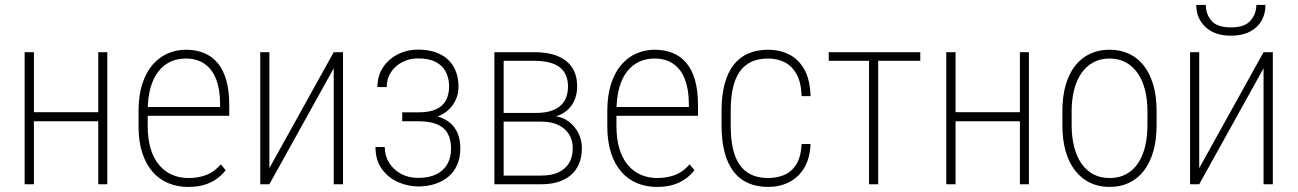

<svg xmlns="http://www.w3.org/2000/svg" viewBox="-20 -737 5190 768"><path d="M381.8 -288.1V-252H105V-288.1ZM115.7 -528.3V0H78.6V-528.3ZM409.2 -528.3V0H373V-528.3Z M732.4 10.7Q689.9 10.7 653.8 -4.2Q617.7 -19 590.8 -49.3Q564 -79.6 549.1 -125.2Q534.2 -170.9 534.2 -232.4V-292.5Q534.2 -355.5 549.3 -401.9Q564.5 -448.2 590.8 -478.5Q617.2 -508.8 651.4 -523.4Q685.5 -538.1 723.6 -538.1Q763.7 -538.1 795.7 -525.1Q827.6 -512.2 850.3 -485.4Q873 -458.5 885 -416.3Q897 -374 897 -315.4V-273.9H557.1V-309.1H860.4V-323.2Q859.9 -381.8 843.8 -421.9Q827.6 -461.9 797.1 -482.4Q766.6 -502.9 723.6 -502.9Q689.5 -502.9 661.6 -490Q633.8 -477.1 613.3 -450.9Q592.8 -424.8 581.8 -385Q570.8 -345.2 570.8 -292.5V-232.4Q570.8 -180.7 582.8 -141.6Q594.7 -102.5 616.7 -76.7Q638.7 -50.8 668.7 -37.8Q698.7 -24.9 733.9 -24.9Q772.9 -24.9 805.2 -37.1Q837.4 -49.3 863.3 -79.6L882.8 -56.2Q868.7 -37.6 847.7 -22.2Q826.7 -6.8 798.3 2Q770 10.7 732.4 10.7Z M1057.6 -64.5 1314.9 -528.3H1352.1V0H1314.9V-463.9L1057.6 0H1021V-528.3H1057.6Z M1655.8 -258.3H1588.9V-287.6H1652.8Q1698.2 -287.6 1725.3 -300.3Q1752.4 -313 1764.4 -336.7Q1776.4 -360.4 1776.4 -391.6Q1776.4 -422.9 1763.9 -448.2Q1751.5 -473.6 1724.1 -488.5Q1696.8 -503.4 1651.9 -503.4Q1618.7 -503.4 1590.1 -489Q1561.5 -474.6 1544.2 -448.7Q1526.9 -422.9 1526.9 -388.7H1489.7Q1489.7 -434.6 1512.5 -468.3Q1535.2 -502 1572.3 -520.3Q1609.4 -538.6 1651.9 -538.6Q1689.9 -538.6 1719.7 -528.8Q1749.5 -519 1770.5 -500Q1791.5 -481 1802.7 -453.4Q1814 -425.8 1814 -390.1Q1814 -363.3 1803.7 -339.4Q1793.5 -315.4 1773.4 -297.1Q1753.4 -278.8 1723.9 -268.6Q1694.3 -258.3 1655.8 -258.3ZM1588.9 -280.8H1655.8Q1697.8 -280.8 1729 -271.7Q1760.3 -262.7 1780.8 -245.1Q1801.3 -227.5 1811.3 -201.9Q1821.3 -176.3 1821.3 -143.1Q1821.3 -106.9 1809.1 -78.6Q1796.9 -50.3 1774.4 -31Q1752 -11.7 1720.9 -1.5Q1689.9 8.8 1652.8 8.8Q1612.8 8.8 1573.5 -8.1Q1534.2 -24.9 1508.1 -60.1Q1481.9 -95.2 1481.9 -148.9H1519Q1519 -114.3 1536.4 -86.2Q1553.7 -58.1 1584 -41.7Q1614.3 -25.4 1652.8 -25.4Q1696.3 -25.4 1725.6 -40Q1754.9 -54.7 1769.5 -80.8Q1784.2 -106.9 1784.2 -142.1Q1784.2 -180.7 1769.8 -204.8Q1755.4 -229 1726.3 -240.5Q1697.3 -252 1652.8 -252H1588.9Z M2146 -250.5H1983.9L1982.9 -285.2H2123.5Q2166 -285.2 2194.3 -297.1Q2222.7 -309.1 2237.3 -332.5Q2252 -356 2252 -390.1Q2252 -417 2243.4 -436.5Q2234.9 -456.1 2217.8 -468.8Q2200.7 -481.4 2175.5 -487.5Q2150.4 -493.7 2116.7 -493.7H1994.6V0H1957.5V-528.3H2116.7Q2157.2 -528.3 2188.7 -520Q2220.2 -511.7 2242.7 -494.6Q2265.1 -477.5 2276.9 -451.9Q2288.6 -426.3 2288.6 -390.6Q2288.6 -366.2 2281.2 -344.7Q2273.9 -323.2 2259.3 -306.4Q2244.6 -289.6 2223.4 -279.3Q2202.1 -269 2174.8 -266.6ZM2146 0H1974.6L1984.4 -34.7H2146Q2185.1 -34.7 2213.1 -47.4Q2241.2 -60.1 2256.1 -84.5Q2271 -108.9 2271 -144.5Q2271 -176.3 2256.1 -200Q2241.2 -223.6 2213.1 -237.1Q2185.1 -250.5 2146 -250.5H2032.2L2033.2 -285.2H2180.7L2198.7 -272.5Q2231 -269 2255.4 -250.5Q2279.8 -231.9 2293.7 -204.3Q2307.6 -176.8 2307.6 -144.5Q2307.6 -108.4 2295.9 -81.3Q2284.2 -54.2 2262.7 -36.1Q2241.2 -18.1 2211.4 -9Q2181.6 0 2146 0Z M2607.4 10.7Q2564.9 10.7 2528.8 -4.2Q2492.7 -19 2465.8 -49.3Q2439 -79.6 2424.1 -125.2Q2409.2 -170.9 2409.2 -232.4V-292.5Q2409.2 -355.5 2424.3 -401.9Q2439.5 -448.2 2465.8 -478.5Q2492.2 -508.8 2526.4 -523.4Q2560.5 -538.1 2598.6 -538.1Q2638.7 -538.1 2670.7 -525.1Q2702.6 -512.2 2725.3 -485.4Q2748 -458.5 2760 -416.3Q2772 -374 2772 -315.4V-273.9H2432.1V-309.1H2735.4V-323.2Q2734.9 -381.8 2718.8 -421.9Q2702.6 -461.9 2672.1 -482.4Q2641.6 -502.9 2598.6 -502.9Q2564.5 -502.9 2536.6 -490Q2508.8 -477.1 2488.3 -450.9Q2467.8 -424.8 2456.8 -385Q2445.8 -345.2 2445.8 -292.5V-232.4Q2445.8 -180.7 2457.8 -141.6Q2469.7 -102.5 2491.7 -76.7Q2513.7 -50.8 2543.7 -37.8Q2573.7 -24.9 2608.9 -24.9Q2647.9 -24.9 2680.2 -37.1Q2712.4 -49.3 2738.3 -79.6L2757.8 -56.2Q2743.7 -37.6 2722.7 -22.2Q2701.7 -6.8 2673.3 2Q2645 10.7 2607.4 10.7Z M3053.2 -24.9Q3085.9 -24.9 3115.5 -36.6Q3145 -48.3 3164.3 -77.9Q3183.6 -107.4 3186.5 -161.1H3222.2Q3219.7 -102.5 3196.3 -64.5Q3172.9 -26.4 3135.3 -7.8Q3097.7 10.7 3053.2 10.7Q3007.8 10.7 2972.9 -4.6Q2938 -20 2914.3 -50.8Q2890.6 -81.5 2878.4 -127.7Q2866.2 -173.8 2866.2 -235.4V-293Q2866.2 -354.5 2878.4 -400.6Q2890.6 -446.8 2914.3 -477.3Q2938 -507.8 2972.9 -522.9Q3007.8 -538.1 3053.2 -538.1Q3098.1 -538.1 3135.7 -519.5Q3173.3 -501 3196.8 -460.2Q3220.2 -419.4 3222.2 -352.5H3186.5Q3184.6 -408.7 3165.5 -441.7Q3146.5 -474.6 3117.2 -488.8Q3087.9 -502.9 3053.2 -502.9Q3013.2 -502.9 2984.9 -489.5Q2956.5 -476.1 2938.2 -449.5Q2919.9 -422.9 2911.4 -383.8Q2902.8 -344.7 2902.8 -293V-235.4Q2902.8 -183.6 2911.4 -144.3Q2919.9 -105 2938.2 -78.4Q2956.5 -51.8 2984.9 -38.3Q3013.2 -24.9 3053.2 -24.9Z M3492.7 -528.3V0H3456.1V-528.3ZM3661.1 -528.3V-493.7H3294.9V-528.3Z M4068.4 -288.1V-252H3791.5V-288.1ZM3802.2 -528.3V0H3765.1V-528.3ZM4095.7 -528.3V0H4059.6V-528.3Z M4229.5 -236.3V-292.5Q4229.5 -351.1 4242.7 -396.7Q4255.9 -442.4 4280.5 -473.9Q4305.2 -505.4 4340.1 -521.7Q4375 -538.1 4418 -538.1Q4461.9 -538.1 4496.6 -521.7Q4531.2 -505.4 4555.7 -473.9Q4580.1 -442.4 4593.3 -396.7Q4606.4 -351.1 4606.4 -292.5V-236.3Q4606.4 -177.7 4593.3 -131.8Q4580.1 -85.9 4555.7 -54.2Q4531.2 -22.5 4496.6 -5.9Q4461.9 10.7 4418.5 10.7Q4375 10.7 4340.3 -5.9Q4305.7 -22.5 4280.8 -54.2Q4255.9 -85.9 4242.7 -131.8Q4229.5 -177.7 4229.5 -236.3ZM4266.6 -292.5V-236.3Q4266.6 -190.4 4276.1 -151.6Q4285.6 -112.8 4304.7 -84.5Q4323.7 -56.2 4352.3 -40.5Q4380.9 -24.9 4418.5 -24.9Q4456.5 -24.9 4485.1 -40.5Q4513.7 -56.2 4532.5 -84.5Q4551.3 -112.8 4560.5 -151.6Q4569.8 -190.4 4569.8 -236.3V-292.5Q4569.8 -337.9 4560.3 -376.2Q4550.8 -414.6 4531.5 -442.9Q4512.2 -471.2 4483.9 -487.1Q4455.6 -502.9 4418 -502.9Q4380.9 -502.9 4352.3 -487.1Q4323.7 -471.2 4304.7 -442.9Q4285.6 -414.6 4276.1 -376.2Q4266.6 -337.9 4266.6 -292.5Z M4776.9 -64.5 5034.2 -528.3H5071.3V0H5034.2V-463.9L4776.9 0H4740.2V-528.3H4776.9ZM5005.4 -717.3H5042Q5042 -681.2 5025.6 -653.3Q5009.3 -625.5 4978.5 -609.9Q4947.8 -594.2 4904.3 -594.2Q4839.4 -594.2 4802.2 -628.7Q4765.1 -663.1 4765.1 -717.3H4803.2Q4803.2 -680.7 4825.9 -654.1Q4848.6 -627.4 4904.3 -627.4Q4958.5 -627.4 4981.9 -654.3Q5005.4 -681.2 5005.4 -717.3Z"/></svg>

Font: Roboto Condensed ExtraLight
Style: Regular
Weight: 250
Designer: Christian Robertson
Foundry: Google
Version: Version 3.008; 2023